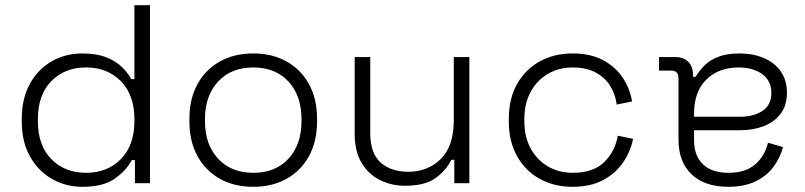

<svg xmlns="http://www.w3.org/2000/svg" viewBox="-20 -706 3103 740"><path d="M558 -686V0H500V-89H488Q467 -49 422.5 -17.5Q378 14 298 14Q233 14 180 -16.5Q127 -47 95.5 -103Q64 -159 64 -237V-249Q64 -326 95 -382.5Q126 -439 179 -469.5Q232 -500 298 -500Q351 -500 388.5 -485.5Q426 -471 449.5 -448Q473 -425 486 -401H498V-686ZM126 -247V-239Q126 -146 177.5 -93Q229 -40 312 -40Q394 -40 446 -93Q498 -146 498 -239V-247Q498 -340 446 -393Q394 -446 312 -446Q229 -446 177.5 -393Q126 -340 126 -247Z M710 -237V-249Q710 -324 740.5 -380.5Q771 -437 826.5 -468.5Q882 -500 956 -500Q1030 -500 1085.5 -468.5Q1141 -437 1171.5 -380.5Q1202 -324 1202 -249V-237Q1202 -162 1171.5 -105.5Q1141 -49 1085.5 -17.5Q1030 14 956 14Q882 14 826.5 -17.5Q771 -49 740.5 -105.5Q710 -162 710 -237ZM1142 -239V-247Q1142 -337 1092 -391.5Q1042 -446 956 -446Q871 -446 820.5 -391.5Q770 -337 770 -247V-239Q770 -149 820.5 -94.5Q871 -40 956 -40Q1042 -40 1092 -94.5Q1142 -149 1142 -239Z M1347 -190V-486H1407V-194Q1407 -115 1447 -79.5Q1487 -44 1554 -44Q1629 -44 1679 -93.5Q1729 -143 1729 -243V-486H1789V0H1731V-90H1719Q1701 -51 1660 -20.5Q1619 10 1541 10Q1489 10 1444.5 -12Q1400 -34 1373.5 -78.5Q1347 -123 1347 -190Z M1941 -238V-248Q1941 -326 1973 -382.5Q2005 -439 2060.5 -469.5Q2116 -500 2187 -500Q2257 -500 2305.5 -473.5Q2354 -447 2381.5 -404.5Q2409 -362 2416 -315L2357 -303Q2352 -342 2332 -374.5Q2312 -407 2276 -426.5Q2240 -446 2187 -446Q2134 -446 2092 -421.5Q2050 -397 2025.5 -352.5Q2001 -308 2001 -247V-239Q2001 -178 2025.5 -133.5Q2050 -89 2092 -64.5Q2134 -40 2187 -40Q2267 -40 2309 -81.5Q2351 -123 2361 -183L2420 -171Q2411 -124 2382.5 -81.5Q2354 -39 2305.5 -12.5Q2257 14 2187 14Q2116 14 2060.5 -16.5Q2005 -47 1973 -104Q1941 -161 1941 -238Z M3013 -349Q3013 -300 2989 -268Q2965 -236 2924 -220Q2883 -204 2833 -204H2655V-165Q2655 -106 2689 -73Q2723 -40 2788 -40Q2852 -40 2889.5 -71.5Q2927 -103 2940 -156L2998 -139Q2986 -96 2960 -61.5Q2934 -27 2891 -6.5Q2848 14 2788 14Q2696 14 2645.5 -34Q2595 -82 2595 -168V-404Q2595 -434 2567 -434H2520V-486H2584Q2615 -486 2633 -467.5Q2651 -449 2651 -417V-410H2661Q2674 -432 2694.5 -453Q2715 -474 2748 -487Q2781 -500 2831 -500Q2882 -500 2923.5 -482.5Q2965 -465 2989 -431Q3013 -397 3013 -349ZM2655 -268V-256H2832Q2884 -256 2918.5 -278.5Q2953 -301 2953 -348Q2953 -395 2917.5 -420.5Q2882 -446 2827 -446Q2750 -446 2702.5 -399.5Q2655 -353 2655 -268Z"/></svg>

Font: Space 7353
Style: Regular
Weight: 400
Designer: Christine Claussen + Ruben Lyon  (Space 7353)
Version: Version 1.000;FEAKit 1.0